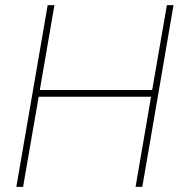

<svg xmlns="http://www.w3.org/2000/svg" viewBox="-20 -731 726 751"><path d="M536.6 0H510.3L570.8 -352.5H131.3L70.3 0H43.9L166.5 -710.9H192.9L135.7 -378.9H575.2L632.8 -710.9H658.7Z"/></svg>

Font: TypoPRO Roboto
Style: Italic
Weight: 250
Italic angle: -12°
Designer: Google
Version: Version 2.136; 2016